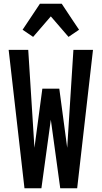

<svg xmlns="http://www.w3.org/2000/svg" viewBox="-20 -1000 540 1020"><path d="M110 0 26 -735H130L163 -215L205 -529H295L337 -215L370 -735H474L390 0H300L250 -364L200 0ZM156 -804 100 -842 192 -980H308L369 -888L400 -842L344 -804L250 -913Z"/></svg>

Font: Iosevka
Style: Bold
Weight: 700
Monospace: yes
Designer: Belleve Invis
Foundry: Belleve Invis
Version: Version 32.5.0; ttfautohint (v1.8.4)